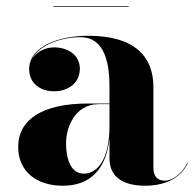

<svg xmlns="http://www.w3.org/2000/svg" viewBox="-20 -582 620 612"><path d="M150 -562V-560H390V-562ZM259.5 -252C117.5 -252 38 -202.5 38 -113.5C38 -37.5 94 10 180.5 10C270 10 319 -45.5 329 -141V-77.5C329 -12.5 379 10 443.5 10C507.5 10 559 -16.5 579 -63L577.5 -63.5C558.5 -23.5 525 -6 505.5 -6C479 -6 469 -24 469 -46V-304.5C469 -398 413.5 -468 261 -468C170 -468 73 -435.5 73 -361C73 -317.5 107 -291 152.5 -291C195 -291 234.5 -315.5 234.5 -363C234.5 -407 196 -431 152.5 -431C122 -431 94 -415.5 81.5 -391C103.5 -441.5 180.5 -463.5 236 -463.5C316 -463.5 329 -376.5 329 -304.5V-252ZM247 -28.5C204.5 -28.5 190.5 -78 190.5 -125.5C190.5 -175 218.5 -250 294 -250H329V-180.5C329 -76 292 -28.5 247 -28.5Z"/></svg>

Font: Bodoni* 96pt
Style: Bold
Weight: 700
Version: Version 2.3